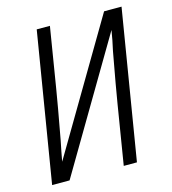

<svg xmlns="http://www.w3.org/2000/svg" viewBox="-109 -825 819 914"><g transform="rotate(-15 300.0 -367.5)"><path d="M35 0 156 -735H221L173 -441Q165 -393 156.5 -344.5Q148 -296 139 -248L129 -193Q124 -168 119 -143.5Q114 -119 110 -95L488 -735H574L453 0H388L436 -294Q444 -342 452.5 -390.5Q461 -439 470 -487L480 -542Q486 -567 490.5 -591.5Q495 -616 499 -640L121 0Z"/></g></svg>

Font: Iosevka Light Extended Oblique
Style: Regular
Weight: 300
Width: 7
Italic angle: -9°
Monospace: yes
Designer: Belleve Invis
Foundry: Belleve Invis
Version: Version 32.5.0; ttfautohint (v1.8.4)